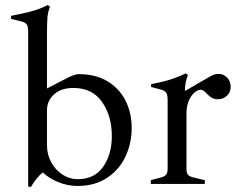

<svg xmlns="http://www.w3.org/2000/svg" viewBox="-20 -732 948 764"><path d="M92 10V-606Q92 -626 87 -634Q82 -642 68 -646L24 -657V-669Q72 -678 105.5 -687Q139 -696 170 -712L179 -705Q171 -686 169 -664.5Q167 -643 167 -605V-380L256 -426Q281 -437 293 -437Q362 -437 409.5 -407.5Q457 -378 480.5 -329.5Q504 -281 504 -223Q504 -163 480 -110.5Q456 -58 407 -25Q358 8 288 8Q250 8 212.5 -7Q175 -22 150 -46Q124 -24 103 12ZM425 -190Q425 -271 386 -326.5Q347 -382 272 -382Q223 -382 195 -356.5Q167 -331 167 -294V-153Q167 -117 184 -86Q201 -55 229 -37Q257 -19 289 -19Q356 -19 390.5 -68.5Q425 -118 425 -190Z M898 -386Q898 -366 883.5 -351.5Q869 -337 846 -337Q833 -337 823.5 -342.5Q814 -348 804 -358Q789 -375 779 -375Q769 -375 756 -365.5Q743 -356 732.5 -334Q722 -312 722 -278V-59Q722 -45 727.5 -37.5Q733 -30 749 -26L795 -15V0H580V-15L621 -26Q636 -30 641.5 -37.5Q647 -45 647 -60V-335Q647 -354 641.5 -362.5Q636 -371 622 -375L581 -386V-397Q624 -405 656 -415Q688 -425 719 -440L728 -434Q716 -405 716 -372V-370L820 -430Q836 -438 849 -438Q869 -438 883.5 -423.5Q898 -409 898 -386Z"/></svg>

Font: Ibarra Real Nova
Style: Regular
Weight: 400
Designer: Jose Maria Ribagorda & Octavio Pardo
Foundry: Jose Maria Ribagorda
Version: Version 1.014